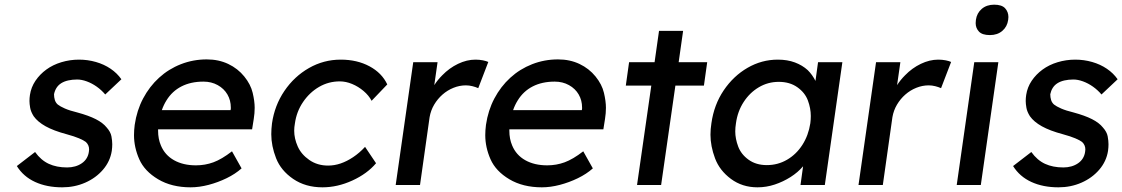

<svg xmlns="http://www.w3.org/2000/svg" viewBox="-20 -791 4799 821"><path d="M246 10Q180 10 130 -13Q80 -36 52 -81L130 -141Q155 -106 188.5 -90.5Q222 -75 267 -75Q285 -75 301 -79.5Q317 -84 330 -93Q343 -102 350.5 -114.5Q358 -127 360 -142Q361 -147 361 -152Q361 -171 347 -184Q338 -191 318 -199.5Q298 -208 265 -217Q209 -232 175 -251Q141 -270 124 -294Q112 -313 109 -330Q106 -347 106 -359Q106 -372 108 -385Q113 -418 131.5 -445.5Q150 -473 178 -493.5Q206 -514 242.5 -525Q279 -536 318 -536Q355 -536 390 -526Q425 -516 453 -497Q481 -478 499 -452L430 -387Q414 -406 393.5 -420.5Q373 -435 351 -443Q329 -451 310 -451Q289 -451 271.5 -447Q254 -443 241.5 -435Q229 -427 221.5 -415Q214 -403 211 -388Q211 -375 214.5 -363.5Q218 -352 227 -344Q237 -336 257.5 -327Q278 -318 311 -310Q359 -297 389.5 -281.5Q420 -266 436 -246Q453 -227 456.5 -208Q460 -189 460 -174Q460 -161 458 -146Q451 -101 420.5 -65.5Q390 -30 344.5 -10Q299 10 246 10Z M795 10Q714 10 656 -24.5Q598 -59 575.5 -110Q553 -161 553 -213Q553 -234 556 -257Q565 -319 592 -370Q619 -421 660 -458.5Q701 -496 753.5 -516.5Q806 -537 864 -537Q915 -537 956 -517.5Q997 -498 1024.5 -464Q1052 -430 1060.5 -394Q1069 -358 1069 -330Q1069 -307 1065 -282L1058 -238H656Q656 -235 656 -232Q656 -197 668 -169Q685 -128 724 -106Q763 -84 818 -84Q857 -84 892.5 -97Q928 -110 972 -144L1013 -71Q986 -47 949 -29Q912 -11 872 -0.5Q832 10 795 10ZM966 -320 967 -327Q967 -329 967 -331Q967 -362 952.5 -387Q938 -412 911 -427Q884 -442 850 -442Q796 -442 756 -421.5Q716 -401 692 -362Q680 -343 672 -320Z M1359 10Q1286 10 1233.5 -26Q1181 -62 1160.5 -114.5Q1140 -167 1140 -217Q1140 -239 1143 -263Q1154 -340 1196 -402Q1238 -464 1301 -500Q1364 -536 1437 -536Q1507 -536 1560 -507.5Q1613 -479 1636 -430L1569 -360Q1557 -383 1534.5 -402Q1512 -421 1485.5 -432Q1459 -443 1433 -443Q1385 -443 1344.5 -419.5Q1304 -396 1276 -355Q1248 -314 1241 -263Q1238 -247 1238 -232Q1238 -199 1253 -165Q1268 -131 1302.5 -107Q1337 -83 1383 -83Q1410 -83 1436.5 -92Q1463 -101 1490 -119Q1517 -137 1541 -163L1588 -93Q1550 -48 1486.5 -19Q1423 10 1359 10Z M1672 0 1747 -525H1851L1837 -427Q1851 -449 1871 -469Q1901 -500 1938.5 -518Q1976 -536 2013 -536Q2030 -536 2045 -533Q2060 -530 2068 -526L2025 -414Q2014 -419 2000 -422.5Q1986 -426 1972 -426Q1945 -426 1919 -415.5Q1893 -405 1872 -386.5Q1851 -368 1836.5 -343.5Q1822 -319 1817 -290L1776 0Z M2297 10Q2216 10 2158 -24.5Q2100 -59 2077.5 -110Q2055 -161 2055 -213Q2055 -234 2058 -257Q2067 -319 2094 -370Q2121 -421 2162 -458.5Q2203 -496 2255.5 -516.5Q2308 -537 2366 -537Q2417 -537 2458 -517.5Q2499 -498 2526.5 -464Q2554 -430 2562.5 -394Q2571 -358 2571 -330Q2571 -307 2567 -282L2560 -238H2158Q2158 -235 2158 -232Q2158 -197 2170 -169Q2187 -128 2226 -106Q2265 -84 2320 -84Q2359 -84 2394.5 -97Q2430 -110 2474 -144L2515 -71Q2488 -47 2451 -29Q2414 -11 2374 -0.5Q2334 10 2297 10ZM2468 -320 2469 -327Q2469 -329 2469 -331Q2469 -362 2454.5 -387Q2440 -412 2413 -427Q2386 -442 2352 -442Q2298 -442 2258 -421.5Q2218 -401 2194 -362Q2182 -343 2174 -320Z M2656 -425 2670 -525H2779L2798 -659H2901L2882 -525H3004L2990 -425H2868L2807 0H2704L2765 -425Z M3219 10Q3154 10 3105.5 -26Q3057 -62 3037.5 -114Q3018 -166 3018 -215Q3018 -239 3022 -264Q3033 -343 3074.5 -404.5Q3116 -466 3176.5 -501Q3237 -536 3306 -536Q3347 -536 3379 -524Q3411 -512 3434 -491Q3454 -471 3467 -445L3478 -525H3582L3507 0H3403L3414 -80Q3414 -80 3414 -80Q3392 -54 3360.5 -34Q3329 -14 3293 -2Q3257 10 3219 10ZM3259 -85Q3306 -85 3345.5 -108Q3385 -131 3411 -171.5Q3437 -212 3445 -264Q3447 -280 3447 -295Q3447 -328 3434.5 -361.5Q3422 -395 3389.5 -418Q3357 -441 3310 -441Q3264 -441 3225 -418Q3186 -395 3160 -355Q3134 -315 3127 -264Q3124 -246 3124 -229Q3124 -198 3136.5 -164.5Q3149 -131 3181 -108Q3213 -85 3259 -85Z M3651 0 3726 -525H3830L3816 -427Q3830 -449 3850 -469Q3880 -500 3917.5 -518Q3955 -536 3992 -536Q4009 -536 4024 -533Q4039 -530 4047 -526L4004 -414Q3993 -419 3979 -422.5Q3965 -426 3951 -426Q3924 -426 3898 -415.5Q3872 -405 3851 -386.5Q3830 -368 3815.5 -343.5Q3801 -319 3796 -290L3755 0Z M4213 -641Q4180 -641 4166 -656Q4152 -671 4152 -692Q4152 -699 4153 -706Q4157 -735 4178 -753Q4199 -771 4231 -771Q4264 -771 4278 -755.5Q4292 -740 4292 -718Q4292 -712 4291 -706Q4287 -677 4266 -659Q4245 -641 4213 -641ZM4071 0 4146 -525H4249L4174 0Z M4506 10Q4440 10 4390 -13Q4340 -36 4312 -81L4390 -141Q4415 -106 4448.5 -90.5Q4482 -75 4527 -75Q4545 -75 4561 -79.5Q4577 -84 4590 -93Q4603 -102 4610.5 -114.5Q4618 -127 4620 -142Q4621 -147 4621 -152Q4621 -171 4607 -184Q4598 -191 4578 -199.5Q4558 -208 4525 -217Q4469 -232 4435 -251Q4401 -270 4384 -294Q4372 -313 4369 -330Q4366 -347 4366 -359Q4366 -372 4368 -385Q4373 -418 4391.5 -445.5Q4410 -473 4438 -493.5Q4466 -514 4502.5 -525Q4539 -536 4578 -536Q4615 -536 4650 -526Q4685 -516 4713 -497Q4741 -478 4759 -452L4690 -387Q4674 -406 4653.5 -420.5Q4633 -435 4611 -443Q4589 -451 4570 -451Q4549 -451 4531.5 -447Q4514 -443 4501.5 -435Q4489 -427 4481.5 -415Q4474 -403 4471 -388Q4471 -375 4474.5 -363.5Q4478 -352 4487 -344Q4497 -336 4517.5 -327Q4538 -318 4571 -310Q4619 -297 4649.5 -281.5Q4680 -266 4696 -246Q4713 -227 4716.5 -208Q4720 -189 4720 -174Q4720 -161 4718 -146Q4711 -101 4680.5 -65.5Q4650 -30 4604.5 -10Q4559 10 4506 10Z"/></svg>

Font: Lexend
Style: Italic
Weight: 400
Italic angle: -8.13011°
Designer: Bonnie Shaver-Troup, Thomas Jockin
Foundry: Lexend
Version: Version 1.007